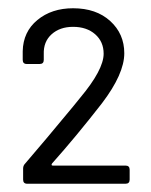

<svg xmlns="http://www.w3.org/2000/svg" viewBox="-20 -887 366 465"><path d="M36 -452V-479Q36 -486 41 -491Q85 -542 157 -629L174 -650Q231 -718 231 -757Q231 -786 210.5 -804Q190 -822 157 -822Q125 -822 105 -804Q85 -786 86 -756V-742Q86 -732 76 -732H45Q35 -732 35 -742V-763Q36 -810 70.5 -838.5Q105 -867 157 -867Q213 -867 247 -836Q281 -805 281 -758Q281 -708 227 -637Q164 -556 106 -491Q103 -486 108 -486H284Q294 -486 294 -476V-452Q294 -442 284 -442H46Q36 -442 36 -452Z"/></svg>

Font: Barlow
Style: Regular
Weight: 400
Designer: Jeremy Tribby
Foundry: Tribby Type
Version: Version 1.408;December 10, 2018;FontCreator 11.5.0.2430 64-b